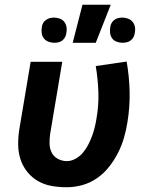

<svg xmlns="http://www.w3.org/2000/svg" viewBox="-20 -780 640 808"><path d="M261 8Q228 8 197 2.5Q166 -3 140 -18Q114 -33 95 -56.5Q76 -80 66.5 -109Q57 -138 56.5 -170Q56 -202 61 -234L109 -520H242L191 -216Q188 -196 188.5 -175.5Q189 -155 197.5 -138Q206 -121 223.5 -111.5Q241 -102 261 -102Q280 -102 298 -112Q316 -122 329 -137.5Q342 -153 351 -170.5Q360 -188 367 -206.5Q374 -225 378.5 -243.5Q383 -262 386 -281Q396 -337 394 -392.5Q392 -448 383 -502L513 -521Q524 -459 525.5 -394.5Q527 -330 516 -264Q511 -232 501.5 -199.5Q492 -167 476.5 -136.5Q461 -106 439 -78Q417 -50 388 -30Q359 -10 326 -1Q293 8 261 8ZM496 -600Q483 -600 471 -604.5Q459 -609 452 -618.5Q445 -628 443.5 -640.5Q442 -653 444 -666Q445 -675 449.5 -683Q454 -691 461.5 -696.5Q469 -702 477.5 -704Q486 -706 495 -706Q507 -706 519 -701.5Q531 -697 538.5 -687.5Q546 -678 548 -665.5Q550 -653 547 -640Q546 -631 541.5 -623Q537 -615 529.5 -609.5Q522 -604 513 -602Q504 -600 496 -600ZM208 -600Q196 -600 184 -604.5Q172 -609 164.5 -618.5Q157 -628 155.5 -640.5Q154 -653 156 -666Q157 -675 161.5 -683Q166 -691 174 -696.5Q182 -702 190.5 -704Q199 -706 207 -706Q220 -706 232 -701.5Q244 -697 251 -687.5Q258 -678 260 -665.5Q262 -653 259 -640Q258 -631 253.5 -623Q249 -615 242 -609.5Q235 -604 226 -602Q217 -600 208 -600ZM286 -600 327 -760H446L383 -600Z"/></svg>

Font: Iosevka XBd Ex Obl
Style: Regular
Weight: 800
Width: 7
Italic angle: -9°
Monospace: yes
Designer: Belleve Invis
Foundry: Belleve Invis
Version: Version 32.5.0; ttfautohint (v1.8.4)